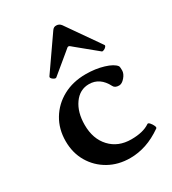

<svg xmlns="http://www.w3.org/2000/svg" viewBox="-172 -778 789 881"><g transform="rotate(-30 222.5 -337.5)"><path d="M257 11Q194 11 144.5 -17Q95 -45 66.5 -93.5Q38 -142 38 -204Q38 -268 68 -318Q98 -368 150.5 -396.5Q203 -425 271 -425Q322 -425 365 -412Q408 -399 422 -380Q425 -376 425 -357Q425 -339 409.5 -321Q394 -303 379 -303Q357 -303 350 -317Q319 -378 261 -378Q212 -378 181.5 -335Q151 -292 151 -225Q151 -151 193 -106Q235 -61 304 -61Q367 -61 402 -85Q407 -89 415 -80Q423 -71 427.5 -60.5Q432 -50 427 -47Q384 -17 342 -3Q300 11 257 11ZM147 -479Q141 -475 129.5 -483.5Q118 -492 122 -499L243 -673Q252 -687 266 -686Q281 -686 291 -673L413 -498Q416 -494 411 -488Q406 -482 398.5 -479Q391 -476 388 -478L288 -560Q280 -566 275.5 -570.5Q271 -575 266 -575Q262 -575 257.5 -570.5Q253 -566 245 -560Z"/></g></svg>

Font: Junicode SmExp
Style: Bold
Weight: 700
Width: 6
Designer: Peter S. Baker
Version: Version 2.205; ttfautohint (v1.8.4)